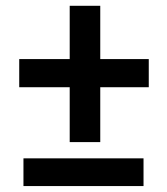

<svg xmlns="http://www.w3.org/2000/svg" viewBox="-20 -643 576 663"><path d="M326.2 -439H493.7V-341.8H326.2V-152.3H220.7V-341.8H46.4V-439H220.7V-623H326.2ZM475.6 -0.5H61V-96.2H475.6Z"/></svg>

Font: Shabnam Medium FD
Style: Medium-FD
Weight: 500
Foundry: DejaVu fonts team - Redesigned by Saber Rastikerdar - Based on Vazir font
Version: Version 5.0.0